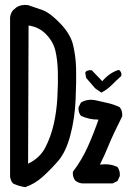

<svg xmlns="http://www.w3.org/2000/svg" viewBox="-20 -777 540 791"><path d="M84 -5.9Q56.6 -9.8 33.2 -21.5Q23.4 -33.2 21.5 -49.8V-693.4Q19.5 -716.8 33.2 -734.4L46.9 -746.1Q66.4 -759.8 95.7 -755.9Q125 -746.1 155.3 -735.4Q185.5 -724.6 228 -680.7Q270.5 -636.7 281.2 -591.3Q292 -545.9 293.5 -495.6Q294.9 -445.3 291.5 -366.7Q288.1 -288.1 269.5 -218.8Q251 -149.4 218.3 -112.3Q185.5 -75.2 154.3 -47.4Q123 -19.5 84 -5.9ZM317.4 -21.5Q301.8 -23.4 290 -33.2Q278.3 -47.9 280.3 -69.3Q317.4 -118.2 341.8 -172.9Q366.2 -227.5 385.7 -284.2Q346.7 -284.2 313.5 -299.8Q301.8 -313.5 303.7 -335L313.5 -354.5Q338.9 -370.1 372.1 -364.3Q397.5 -358.4 423.8 -352.5Q450.2 -346.7 473.6 -335Q485.4 -319.3 483.4 -297.9Q444.3 -219.7 427.7 -178.7Q411.1 -137.7 391.6 -98.6Q432.6 -104.5 463.9 -88.9Q475.6 -73.2 473.6 -51.8L463.9 -31.2L444.3 -21.5ZM95.7 -102.5Q144.5 -126 167 -169.9Q189.5 -213.9 201.2 -264.6Q212.9 -315.4 216.3 -374.5Q219.7 -433.6 218.3 -482.9Q216.8 -532.2 208 -568.8Q199.2 -605.5 169.9 -635.7Q140.6 -666 97.7 -671.9ZM397.5 -395.5 372.1 -413.1 335 -456.1 331.1 -477.5 335 -483.4Q344.7 -489.3 358.4 -487.3L401.4 -442.4Q430.7 -477.5 469.7 -489.3Q483.4 -479.5 479.5 -463.9Q460 -446.3 440.4 -426.8Q420.9 -407.2 397.5 -395.5Z"/></svg>

Font: NaikaiFont
Style: Regular-Lite
Weight: 400
Version: Version 1.67